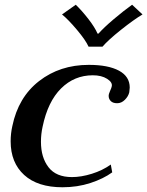

<svg xmlns="http://www.w3.org/2000/svg" viewBox="-20 -781 622 811"><path d="M242 -720 300 -761Q326 -736 353.5 -700.5Q381 -665 392 -639H396Q419 -665 461 -700.5Q503 -736 538 -761L582 -720Q545 -698 491 -655Q437 -612 413 -584H354Q342 -611 305.5 -654.5Q269 -698 242 -720ZM25 -184Q25 -217 32 -248Q57 -370 145 -438.5Q233 -507 355 -507Q437 -507 482.5 -482.5Q528 -458 528 -411Q528 -405 526 -391Q522 -374 507.5 -359.5Q493 -345 475 -345Q457 -345 448 -354Q439 -363 439 -376Q439 -384 445 -397Q451 -410 452 -416Q456 -433 432.5 -448Q409 -463 372 -463Q294 -463 238 -407.5Q182 -352 160 -246Q153 -215 153 -182Q153 -116 185 -74.5Q217 -33 284 -33Q323 -33 368 -47Q413 -61 448 -86L454 -53Q417 -26 362 -8Q307 10 244 10Q139 10 82 -42Q25 -94 25 -184Z"/></svg>

Font: Trirong SemiBold
Style: Italic
Weight: 600
Italic angle: -12°
Designer: Katatrad Team
Foundry: CadsonDemak
Version: Version 1.001